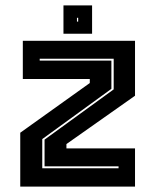

<svg xmlns="http://www.w3.org/2000/svg" viewBox="-20 -691 575 711"><path d="M136.5 -68H419V-75H145V-174L401 -360V-473.5H127V-466.5H392.5V-362L136.5 -176ZM55 0V-199.5L312.5 -383.5V-398.5H64.5V-540H480V-336.5L226 -157.5V-141.5H480V0ZM215 -566V-671H321V-566ZM265 -611H269.5V-625H265Z"/></svg>

Font: Tourney ExtraBold
Style: Regular
Weight: 800
Designer: Tyler Finck
Foundry: Etcetera Type Co
Version: Version 1.015